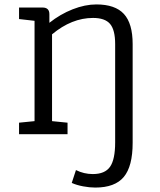

<svg xmlns="http://www.w3.org/2000/svg" viewBox="-20 -606 723 867"><path d="M410 241Q385 241 355.5 235.5Q326 230 304 220L323 162Q359 180 399 180Q454 180 477 147Q500 114 500 37V-407Q500 -471 477 -498Q454 -525 400 -525Q304 -525 215 -451V-59L285 -52V0H66V-52L136 -59V-512L66 -520V-572H172Q203 -572 203 -542V-503Q252 -542 308 -564Q364 -586 415 -586Q500 -586 539.5 -543Q579 -500 579 -407V39Q579 145 539 193Q499 241 410 241Z"/></svg>

Font: Fauna One
Style: Regular
Weight: 400
Designer: Eduardo Rodriguez Tunni
Foundry: Eduardo Rodriguez Tunni
Version: Version 2.001; ttfautohint (v1.8.4.7-5d5b);gftools[0.9.23]